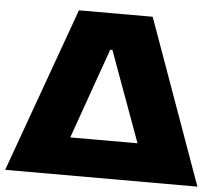

<svg xmlns="http://www.w3.org/2000/svg" viewBox="-50 -743 903 799"><g transform="rotate(5 401.5 -344.0)"><path d="M0 0 248 -688H556L803 0ZM258 -158H539L401 -536H392Z"/></g></svg>

Font: Saira Expanded ExtraBold
Style: Regular
Weight: 800
Width: 7
Designer: Hector Gatti with collaboration of the Omnibus-Type team
Foundry: Omnibus-Type
Version: Version 1.101